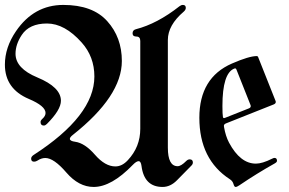

<svg xmlns="http://www.w3.org/2000/svg" viewBox="-44 -738 1157 768"><path d="M0 0ZM-24.4 -479.5Q-24.4 -548.3 20 -613.3Q91.8 -718.3 209.2 -718.3Q326.7 -718.3 385 -653.3Q443.4 -588.4 443.4 -494.1Q443.4 -353.5 247.1 -198.2Q235.4 -189 235.4 -182.6Q235.4 -173.8 256.8 -170.9Q295.4 -165.5 335.9 -118.9Q376.5 -72.3 417.5 -72.3Q444.3 -72.3 467.3 -97.2Q517.1 -150.4 517.1 -222.7V-574.2Q517.1 -591.8 501.7 -591.8Q486.3 -591.8 486.3 -604.7Q486.3 -617.7 499.5 -621.1Q585 -643.1 673.8 -712.9Q680.7 -718.3 687.5 -718.3Q699.2 -718.3 699.2 -706.5Q699.2 -698.7 690.9 -691.4Q627.4 -637.2 627.4 -578.1V-147.5Q627.4 -73.2 666.5 -73.2Q680.2 -73.2 700.7 -93.8Q707.5 -100.6 714.8 -100.6Q727.5 -100.6 727.5 -87.9Q727.5 -81.5 721.7 -75.7L664.1 -17.1Q637.7 9.8 606.4 9.8Q532.7 9.8 522 -74.2Q519.5 -93.3 510.5 -93.3Q501.5 -93.3 487.3 -78.6Q401.9 9.8 330.6 9.8Q271 9.8 221.2 -48.1Q171.4 -106 137.2 -106Q121.6 -106 106 -95.7Q99.1 -91.3 92.3 -91.3Q80.6 -91.3 80.6 -103.5Q80.6 -111.3 89.8 -117.7Q333.5 -274.9 333.5 -432.1Q333.5 -511.2 282.7 -567.9Q214.8 -644 144 -644Q73.2 -644 43 -598.1Q18.1 -560.5 18.1 -522.9Q18.1 -464.4 105.5 -428.2Q199.7 -389.2 199.7 -335Q199.7 -298.3 143.6 -242.2Q137.2 -235.8 131.3 -235.8Q118.2 -235.8 118.2 -250Q118.2 -255.9 125 -262.2Q138.2 -273.9 138.2 -286.1Q138.2 -314 71.3 -342.3Q-24.4 -382.8 -24.4 -479.5ZM753.4 -267.1Q753.4 -427.2 883.8 -483.9Q952.1 -513.7 983.4 -513.7Q986.8 -513.7 988.3 -510.3L1057.6 -335.9Q1059.1 -333 1059.1 -330.1Q1059.1 -323.7 1050.8 -320.3L860.4 -244.6Q851.6 -241.2 851.6 -234.9Q851.6 -232.4 852.1 -230Q858.4 -193.4 872.1 -167.5Q917 -83.5 979.5 -83.5Q1004.9 -83.5 1043.9 -103Q1050.8 -106.4 1053.7 -106.4Q1064 -106.4 1064 -94.7Q1064 -89.4 1055.2 -84.5Q982.9 -43.9 913.1 3.4Q903.8 9.8 898.4 9.8Q893.1 9.8 889.9 -2Q886.7 -13.7 875.5 -21Q753.4 -100.1 753.4 -267.1ZM845.7 -314Q845.7 -280.8 847.7 -270Q848.6 -265.6 851.3 -265.6Q854 -265.6 857.4 -267.1L952.1 -304.7Q959 -307.6 959 -313.5Q959 -315.9 957.5 -319.3L901.9 -459.5Q899.9 -464.4 897.2 -464.4Q894.5 -464.4 893.6 -463.9Q845.7 -445.8 845.7 -314Z"/></svg>

Font: UnifrakturMaguntia17
Style: Book
Weight: 400
Designer: j. 'mach' wust, Gerrit Ansmann, Georg Duffner, based on a font by Peter Wiegel, original typeface by Carl Albert Fahrenw
Version: Version 2017-03-19